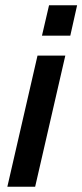

<svg xmlns="http://www.w3.org/2000/svg" viewBox="-20 -712 314 732"><path d="M114 0H8L123 -500H229ZM248 -576H140L167 -692H274Z"/></svg>

Font: Storia Sans SemiBold
Style: Italic
Weight: 600
Italic angle: -13°
Designer: Campivisivi
Foundry: Accademia di Belle Arti di Urbino and students of MA course of Visual design
Version: Version 60.001;May 25, 2020;FontCreator 12.0.0.2522 64-bit